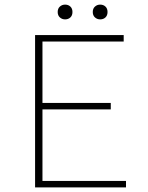

<svg xmlns="http://www.w3.org/2000/svg" viewBox="-20 -812 640 832"><path d="M132 0V-660H516V-632H164V-366H460V-338H164V-28H526V0ZM262 -728Q249 -728 239.5 -736.5Q230 -745 230 -760Q230 -775 239.5 -783.5Q249 -792 262 -792Q276 -792 285 -783.5Q294 -775 294 -760Q294 -745 285 -736.5Q276 -728 262 -728ZM414 -728Q401 -728 391.5 -736.5Q382 -745 382 -760Q382 -775 391.5 -783.5Q401 -792 414 -792Q428 -792 437 -783.5Q446 -775 446 -760Q446 -745 437 -736.5Q428 -728 414 -728Z"/></svg>

Font: Source Code Pro ExtraLight ExtraLight
Style: Regular
Weight: 250
Monospace: yes
Version: Version 1.018;hotconv 1.0.116;makeotfexe 2.5.65601